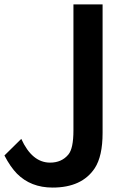

<svg xmlns="http://www.w3.org/2000/svg" viewBox="-20 -805 600 868"><path d="M312 -785.2H443.8V-204.1Q443.8 -98.6 408.2 -44.4Q350.1 43 217.8 43Q119.1 43 56.6 -20Q26.9 -50.3 0 -102.1L76.2 -177.2Q125 -69.8 206.5 -69.8Q258.8 -69.8 289.1 -106.4Q312 -133.8 312 -215.3Z"/></svg>

Font: BIZ UDPGothic
Style: Bold
Weight: 700
Designer: TypeBank Co., Ltd.
Foundry: Morisawa Inc.
Version: Version 1.051